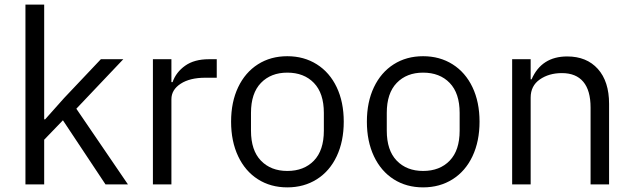

<svg xmlns="http://www.w3.org/2000/svg" viewBox="-20 -797 2738 830"><path d="M171 0H90V-777H171V-281H175L257 -373L416 -541H513L310 -327L533 0H436L252 -277L171 -193Z M641 0V-541H721V-442H726Q741 -485 780.5 -513Q820 -541 883 -541H917V-461H867Q801 -461 761 -435Q721 -409 721 -368V0Z M979 -271Q979 -356 1009.5 -420Q1040 -484 1095 -519Q1150 -554 1222 -554Q1294 -554 1349.5 -519Q1405 -484 1435.5 -420Q1466 -356 1466 -271Q1466 -186 1435.5 -121.5Q1405 -57 1349.5 -22Q1294 13 1222 13Q1150 13 1095 -22Q1040 -57 1009.5 -121.5Q979 -186 979 -271ZM1380 -232V-309Q1380 -394 1337 -438.5Q1294 -483 1222 -483Q1151 -483 1108 -438.5Q1065 -394 1065 -309V-232Q1065 -147 1108 -102.5Q1151 -58 1222 -58Q1294 -58 1337 -102.5Q1380 -147 1380 -232Z M1566 -271Q1566 -356 1596.5 -420Q1627 -484 1682 -519Q1737 -554 1809 -554Q1881 -554 1936.5 -519Q1992 -484 2022.5 -420Q2053 -356 2053 -271Q2053 -186 2022.5 -121.5Q1992 -57 1936.5 -22Q1881 13 1809 13Q1737 13 1682 -22Q1627 -57 1596.5 -121.5Q1566 -186 1566 -271ZM1967 -232V-309Q1967 -394 1924 -438.5Q1881 -483 1809 -483Q1738 -483 1695 -438.5Q1652 -394 1652 -309V-232Q1652 -147 1695 -102.5Q1738 -58 1809 -58Q1881 -58 1924 -102.5Q1967 -147 1967 -232Z M2194 0V-541H2274V-454H2278Q2321 -553 2432 -553Q2516 -553 2564.5 -499Q2613 -445 2613 -348V0H2533V-332Q2533 -406 2501.5 -443.5Q2470 -481 2409 -481Q2353 -481 2313.5 -453.5Q2274 -426 2274 -375V0Z"/></svg>

Font: IBM Plex Sans JP
Style: Regular
Weight: 400
Designer: Mike Abbink; Paul van der Laan; Pieter van Rosmalen; Wujin Sim; Yejin Wi; Jinhee Kim; Boomi Park; Yona Kim; Kichan Ma
Foundry: Sandoll Inc.
Version: Version 1.001